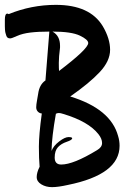

<svg xmlns="http://www.w3.org/2000/svg" viewBox="-29 -782 527 790"><path d="M-9 -674V-701Q-9 -726 1 -726Q3 -726 7 -724Q100 -762 201 -762Q341 -762 394 -674Q424 -623 424 -577Q424 -531 381.5 -485.5Q339 -440 260 -385Q427 -334 457 -222Q463 -203 463 -182Q463 -64 250 -21Q210 -12 185 -12Q160 -12 141 -23.5Q122 -35 122 -53.5Q122 -72 134 -96Q131 -129 131 -178.5Q131 -228 143 -315Q133 -316 126.5 -323Q120 -330 120 -340.5Q120 -351 123.5 -370Q127 -389 128 -396Q133 -434 158 -451Q171 -619 174 -652Q128 -652 95.5 -648Q63 -644 41 -634Q19 -624 13 -624Q7 -624 3 -626.5Q-1 -629 -3 -635Q-5 -641 -6.5 -646.5Q-8 -652 -8.5 -660.5Q-9 -669 -9 -674ZM187 -652Q218 -635 218 -594V-586Q213 -548 213 -523.5Q213 -499 214 -490Q334 -581 334 -605Q334 -619 299.5 -635.5Q265 -652 187 -652ZM376 -230Q335 -282 232 -313Q220 -317 213.5 -317Q207 -317 201 -314Q184 -218 183 -161Q191 -182 214.5 -200Q238 -218 253 -218Q268 -218 268 -213Q268 -206 245.5 -198.5Q223 -191 209.5 -176.5Q196 -162 196 -133.5Q196 -105 223 -105Q273 -105 370 -164Q391 -176 391 -193.5Q391 -211 376 -230Z"/></svg>

Font: Ma Shan Zheng
Style: Regular
Weight: 400
Designer: ZhongQi
Foundry: ZhongQi
Version: Version 2.001